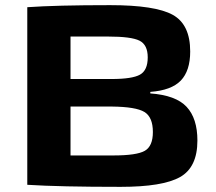

<svg xmlns="http://www.w3.org/2000/svg" viewBox="-20 -718 841 746"><path d="M564 -361V-355Q663 -348 705 -303Q747 -258 747 -172Q747 -68 679.5 -30Q612 8 449 8Q212 8 86 0V-690Q198 -698 408 -698Q583 -698 651 -660.5Q719 -623 719 -518Q719 -443 682.5 -405Q646 -367 564 -361ZM554 -495Q554 -544 522 -560Q490 -576 400 -576H254V-411H413Q494 -411 524 -428Q554 -445 554 -495ZM254 -114H420Q511 -114 542.5 -132Q574 -150 574 -205Q574 -263 541 -283Q508 -303 415 -304H254Z"/></svg>

Font: Exo 2 Expanded
Style: Bold
Weight: 700
Width: 7
Designer: Natanael Gama
Version: Version 1.001;PS 001.001;hotconv 1.0.70;makeotf.lib2.5.58329